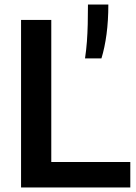

<svg xmlns="http://www.w3.org/2000/svg" viewBox="-20 -828 600 848"><path d="M73 0V-740H206.5V-112.5H555.5V0ZM355.5 -570Q361 -607 363.8 -644Q366.5 -681 367.5 -721.2Q368.5 -761.5 368.5 -808H458.5Q458.5 -736.5 450.5 -676.8Q442.5 -617 428 -570Z"/></svg>

Font: Encode Sans SC Condensed Thin SemiBold
Style: Regular
Weight: 600
Version: Version 3.002